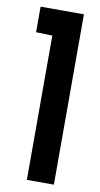

<svg xmlns="http://www.w3.org/2000/svg" viewBox="-82 -739 404 777"><g transform="rotate(10 120.0 -350.0)"><path d="M20 -595 87 -593V0H198V-700H20Z"/></g></svg>

Font: Advent Pro
Style: Bold
Weight: 700
Designer: VivaRado, Andreas Kalpakidis
Foundry: VivaRado, Andreas Kalpakidis
Version: Version 3.000